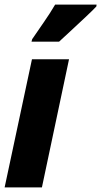

<svg xmlns="http://www.w3.org/2000/svg" viewBox="-32 -809 437 829"><path d="M-12 0 106 -553H266L149 0ZM104 -629H223Q236 -641 269 -671.5Q302 -702 335.5 -733.5Q369 -765 384 -781L385 -789H206Q183 -750 157.5 -713.5Q132 -677 107 -640Z"/></svg>

Font: Noto Sans Display Condensed Black
Style: Italic
Weight: 900
Width: 3
Italic angle: -192°
Designer: Monotype Design Team
Foundry: Monotype Imaging Inc.
Version: Version 1.900